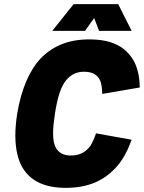

<svg xmlns="http://www.w3.org/2000/svg" viewBox="-20 -898 694 926"><path d="M232 -749H390L434 -811L458 -749H615L550 -878H335ZM297 8C405 8 484 -26 547 -99C573 -129 596 -172 615 -224L443 -255C437 -235 423 -205 415 -193C391 -162 362 -148 321 -148C285 -148 261 -162 247 -190C240 -206 236 -226 236 -255C236 -280 239 -310 245 -350C258 -432 273 -478 298 -510C321 -538 349 -552 385 -552C426 -552 451 -538 464 -507C469 -496 473 -469 473 -445L654 -476C654 -525 643 -571 627 -601C587 -674 519 -708 410 -708C313 -708 236 -678 176 -616C122 -559 82 -466 63 -350C57 -312 54 -277 54 -245C54 -178 67 -123 92 -84C132 -22 200 8 297 8Z"/></svg>

Font: Arthouse Owned Black
Style: Italic
Weight: 900
Italic angle: -10°
Designer: Jeremy Tribby
Foundry: Tribby Type
Version: Version 1.000;PS 001.000;hotconv 1.0.88;makeotf.lib2.5.64775